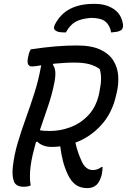

<svg xmlns="http://www.w3.org/2000/svg" viewBox="-20 -954 653 988"><path d="M319 -787Q303 -787 289 -788.5Q275 -790 266 -797Q252 -806 262 -827Q291 -883 341 -908.5Q391 -934 461 -934H469Q526 -934 566 -907Q606 -880 613 -827Q615 -806 602 -798Q592 -792 579 -790Q566 -788 552 -787Q546 -823 523 -842.5Q500 -862 448 -862Q398 -858 369 -842Q340 -826 319 -787ZM138 0Q124 7 102 7Q62 7 51.5 -21Q41 -49 46 -96Q53 -158 71.5 -220Q90 -282 113 -345.5Q136 -409 157.5 -476.5Q179 -544 192 -618Q175 -615 163 -613.5Q151 -612 145 -612Q112 -612 126 -666Q128 -677 131 -685Q134 -693 138 -700Q212 -711 268 -715.5Q324 -720 376 -720Q451 -720 496.5 -698.5Q542 -677 563.5 -642Q585 -607 588 -566.5Q591 -526 583 -488L578 -466Q558 -373 501 -310.5Q444 -248 368 -220Q379 -170 400 -125Q420 -79 458 -79Q482 -79 503 -95H508Q508 -85 506.5 -74.5Q505 -64 503 -53Q494 -20 478 -4Q460 14 429 14Q394 14 370 -3Q346 -20 329 -56Q313 -90 304 -125Q295 -160 290 -201Q269 -198 247 -198Q199 -198 172 -225L165 -223Q156 -191 148.5 -159Q141 -127 137 -95Q134 -70 134 -45Q134 -20 138 0ZM260 -530Q248 -468 227 -407Q206 -346 185 -284Q202 -280 237 -280Q290 -280 342.5 -299.5Q395 -319 435 -361.5Q475 -404 490 -472L493 -489Q507 -556 493 -599Q469 -616 438.5 -624Q408 -632 361 -632Q333 -632 306 -630Q279 -628 255 -626L252 -620Q273 -596 260 -530Z"/></svg>

Font: Recursive Mn Csl St
Style: Italic
Weight: 400
Italic angle: -15°
Monospace: yes
Version: Version 1.079;hotconv 1.0.112;makeotfexe 2.5.65598; ttfautoh